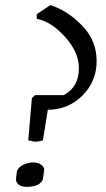

<svg xmlns="http://www.w3.org/2000/svg" viewBox="-20 -717 412 747"><path d="M152 -56 147 -20Q136 10 83 10Q63 10 52.5 1Q42 -8 42 -20L46 -51Q51 -66 70 -75.5Q89 -85 109 -85Q129 -85 140.5 -76Q152 -67 152 -56ZM287 -452Q287 -513 234 -572.5Q181 -632 123 -644V-662L176 -697Q241 -677 298.5 -618.5Q356 -560 356 -480Q356 -400 300.5 -345Q245 -290 166 -290L147 -171Q134 -166 113 -166L90 -171L104 -335L116 -347H228Q287 -378 287 -452Z"/></svg>

Font: Kotta One
Style: Regular
Weight: 400
Designer: Ania Kruk
Foundry: Ania Kruk
Version: Version 1.001